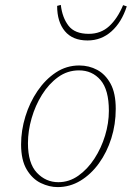

<svg xmlns="http://www.w3.org/2000/svg" viewBox="-20 -750 537 783"><path d="M215 13Q181 13 146.5 -3.5Q112 -20 89 -58.5Q66 -97 66 -161Q66 -218 83.5 -275Q101 -332 133 -379Q165 -426 208 -454.5Q251 -483 303 -483Q343 -483 376.5 -465Q410 -447 431 -408.5Q452 -370 452 -306Q452 -243 434 -186Q416 -129 383.5 -84Q351 -39 308 -13Q265 13 215 13ZM218 -7Q262 -7 299.5 -33.5Q337 -60 365 -103Q393 -146 408.5 -197Q424 -248 424 -298Q424 -384 390 -423.5Q356 -463 302 -463Q255 -463 217 -435.5Q179 -408 151.5 -364Q124 -320 109 -268Q94 -216 94 -166Q94 -84 130.5 -45.5Q167 -7 218 -7ZM337 -585Q276 -585 244.5 -623Q213 -661 213 -726L228 -730Q234 -678 259.5 -645Q285 -612 342 -612Q391 -612 425 -643Q459 -674 482 -729L497 -724Q476 -659 434.5 -622Q393 -585 337 -585Z"/></svg>

Font: Source Serif Pro ExtraLight
Style: Italic
Weight: 200
Italic angle: -12°
Designer: Frank Grießhammer
Foundry: Adobe Systems Incorporated
Version: Version 3.001;hotconv 1.0.111;makeotfexe 2.5.65597